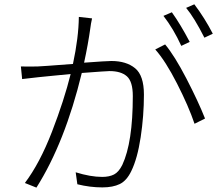

<svg xmlns="http://www.w3.org/2000/svg" viewBox="-20 -855 1040 893"><path d="M969.7 -698.2 930.7 -679.7Q883.8 -772.5 845.7 -818.4L883.8 -835Q932.6 -770.5 969.7 -698.2ZM862.3 -660.2 823.2 -641.6Q787.1 -720.7 740.2 -781.2L779.3 -797.9Q819.3 -742.2 862.3 -660.2ZM346.7 -776.4 408.2 -769.5Q402.3 -743.2 400.4 -725.6Q389.6 -648.4 371.1 -563.5Q476.6 -571.3 498 -571.3Q567.4 -571.3 608.4 -537.6Q649.4 -503.9 649.4 -415Q649.4 -316.4 634.3 -216.8Q619.1 -117.2 590.8 -59.6Q569.3 -14.6 537.1 1Q504.9 16.6 456.1 16.6Q398.4 16.6 339.8 2L332 -53.7Q401.4 -32.2 455.1 -32.2Q488.3 -32.2 510.3 -43.5Q532.2 -54.7 548.8 -87.9Q597.7 -192.4 597.7 -408.2Q597.7 -475.6 570.3 -500Q543 -524.4 489.3 -524.4Q476.6 -524.4 360.4 -515.6Q282.2 -192.4 149.4 17.6L95.7 -3.9Q165 -95.7 221.7 -242.2Q278.3 -388.7 308.6 -510.7Q274.4 -507.8 223.1 -502.4Q171.9 -497.1 160.2 -496.1Q126 -492.2 83 -487.3L77.1 -545.9Q116.2 -544.9 155.3 -545.9Q167 -545.9 319.3 -557.6Q345.7 -680.7 346.7 -776.4ZM702.1 -625 748 -648.4Q792 -595.7 847.2 -489.3Q902.3 -382.8 933.6 -303.7L884.8 -279.3Q857.4 -360.4 803.7 -465.8Q750 -571.3 702.1 -625Z"/></svg>

Font: Gen Shin Gothic Light
Style: Regular
Weight: 200
Designer: [Source Han Sans]
Ryoko NISHIZUKA  (kana & ideographs); Paul D. Hunt (Latin, Greek & Cyrillic); Wenlong ZHANG  (bopomofo
Version: Version 1.002.20150607